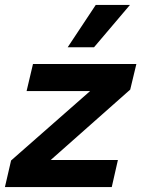

<svg xmlns="http://www.w3.org/2000/svg" viewBox="-32 -760 574 780"><path d="M-12 0 13 -108 334 -390H76L102 -500H522L497 -396L174 -110H447L422 0ZM357 -740H496L350 -568H243Z"/></svg>

Font: Prodigy Sans SemiBold
Style: Italic
Weight: 600
Italic angle: -13°
Designer: Wei Huang
Foundry: Wei Huang
Version: Version 1.003; ttfautohint (v1.8.3)